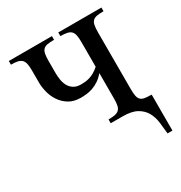

<svg xmlns="http://www.w3.org/2000/svg" viewBox="-147 -553 772 819"><g transform="rotate(-30 239.5 -144.0)"><path d="M443.8 158.7Q441.4 130.4 437.7 102.1Q434.1 73.7 421.4 51Q408.7 28.3 383.5 14.2Q358.4 0 314 0H255.4V-18.6Q274.9 -18.6 287.6 -21.2Q300.3 -23.9 307.6 -31Q314.9 -38.1 317.6 -50.8Q320.3 -63.5 320.3 -83.5V-209.5Q305.7 -192.4 290.3 -182.1Q274.9 -171.9 259.5 -166.5Q244.1 -161.1 229.2 -159.4Q214.4 -157.7 200.2 -157.7Q166 -157.7 142.6 -172.1Q119.1 -186.5 104.5 -208.3Q89.8 -230 83.5 -255.6Q77.1 -281.2 77.1 -303.2V-362.8Q77.1 -383.3 74.2 -396.2Q71.3 -409.2 64 -416.5Q56.6 -423.8 43.9 -426.5Q31.2 -429.2 11.7 -429.2V-447.3H224.1V-429.2Q204.1 -429.2 191.4 -427Q178.7 -424.8 171.4 -417.7Q164.1 -410.6 161.4 -397.5Q158.7 -384.3 158.7 -362.8V-303.2Q158.7 -288.6 161.1 -271.5Q163.6 -254.4 170.9 -240Q178.2 -225.6 192.4 -216.1Q206.5 -206.5 230 -206.5Q239.3 -206.5 249.5 -207.5Q259.8 -208.5 271.2 -211.9Q282.7 -215.3 294.9 -222.2Q307.1 -229 320.3 -240.7V-362.8Q320.3 -383.3 317.6 -396.2Q314.9 -409.2 307.6 -416.5Q300.3 -423.8 287.6 -426.5Q274.9 -429.2 255.4 -429.2V-447.3H467.8V-429.2Q447.8 -429.2 435.1 -427Q422.4 -424.8 415 -417.7Q407.7 -410.6 405 -397.5Q402.3 -384.3 402.3 -362.8V-83.5Q402.3 -62 405 -49.1Q407.7 -36.1 415 -29.3Q422.4 -22.5 435.1 -20.5Q447.8 -18.6 467.8 -18.6V158.7Z"/></g></svg>

Font: Doulos SIL CyrE
Style: Regular
Weight: 400
Designer: Walt Agee, Victor Gaultney, Peter Martin, Debbi Hosken, Becca Hirsbrunner
Foundry: SIL International
Version: Version 5.000